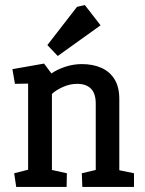

<svg xmlns="http://www.w3.org/2000/svg" viewBox="-20 -738 571 758"><path d="M44 0 36 -54 91 -68V-408L39 -407L29 -465L154 -487L183 -448Q206 -464 238 -474.5Q270 -485 303 -485Q347 -485 380.5 -470Q414 -455 432.5 -424.5Q451 -394 451 -347V-66L509 -54V0H305L303 -54L358 -67V-329Q358 -369 339 -388Q320 -407 285 -407Q255 -407 227 -394Q199 -381 185 -367V-67L244 -54L243 0ZM208 -517 167 -560 284 -711 315 -718 377 -638Z"/></svg>

Font: Kreon Light
Style: Regular
Weight: 400
Version: Version 2.002